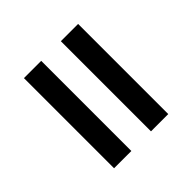

<svg xmlns="http://www.w3.org/2000/svg" viewBox="-161 -805 967 967"><g transform="rotate(-45 323.0 -321.0)"><path d="M253 -642V0H130V-642ZM516 -642V0H393V-642Z"/></g></svg>

Font: Ek Mukta
Style: Bold
Weight: 700
Designer: Girish Dalvi and Yashodeep Gholap
Foundry: Ek Type
Version: Version 2.538;PS 1.002;hotconv 16.6.51;makeotf.lib2.5.65220;